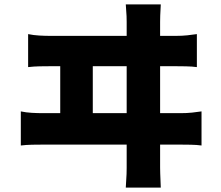

<svg xmlns="http://www.w3.org/2000/svg" viewBox="-20 -787 996 867"><path d="M74 -284Q97 -279 123.5 -277.5Q150 -276 173 -276H252V-488H207Q184 -488 158.5 -487.5Q133 -487 107 -484V-633Q131 -628 157.5 -626.5Q184 -625 207 -625H552V-688Q552 -699 551.5 -714Q551 -729 548 -767H706Q704 -734 703.5 -716.5Q703 -699 703 -688V-625H774Q802 -625 825.5 -627.5Q849 -630 869 -633V-484Q847 -487 819 -487.5Q791 -488 774 -488H703V-276H795Q823 -276 847 -278.5Q871 -281 890 -284V-130Q869 -133 841 -133.5Q813 -134 795 -134H703V-31Q703 -25 703.5 -4Q704 17 706 60H548Q551 18 551.5 -1.5Q552 -21 552 -29V-134H173Q150 -134 124.5 -133.5Q99 -133 74 -130ZM552 -276V-488H399V-276Z"/></svg>

Font: Kinto Sans Black
Style: Regular
Weight: 900
Designer: Authors: Ryoko NISHIZUKA  (kana & ideographs); Paul D. Hunt (Latin, Greek & Cyrillic); Wenlong ZHANG  (bopomofo); Sandol
Foundry: Adobe Systems Incorporated, ookami Inc.
Version: Version 0.001